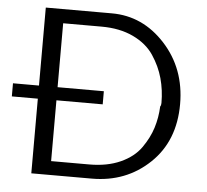

<svg xmlns="http://www.w3.org/2000/svg" viewBox="-62 -749 863 802"><g transform="rotate(5 370.0 -347.5)"><path d="M-11 -313V-368H98V-695H351H375Q505 -695 598.5 -593Q692 -491 692 -342Q692 -187 593.5 -93.5Q495 0 352 0H98V-313ZM176 -58H336Q411 -58 466.5 -83Q522 -108 551.5 -150Q581 -192 594.5 -235Q608 -278 610 -325Q614 -330 614 -340Q614 -394 600.5 -443Q587 -492 557 -537Q527 -582 470.5 -609Q414 -636 337 -636H176V-368H370V-313H176Z"/></g></svg>

Font: Coval
Style: ExtraLight
Weight: 250
Foundry: Context Ltd
Version: Version 001.000